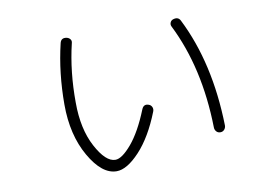

<svg xmlns="http://www.w3.org/2000/svg" viewBox="-65 -646 1130 783"><g transform="rotate(-10 500.0 -254.0)"><path d="M780.3 -75.2Q775.4 -323.2 681.6 -510.7Q677.7 -518.6 681.2 -526.9Q684.6 -535.2 693.4 -538.1Q714.8 -544.9 723.6 -527.3Q820.3 -335 826.2 -75.2Q826.2 -65.4 819.8 -58.1Q813.5 -50.8 803.2 -50.8Q793 -50.8 786.6 -58.1Q780.3 -65.4 780.3 -75.2ZM359.4 32.2Q298.8 32.2 247.6 -57.1Q196.3 -146.5 196.3 -272.5Q196.3 -403.3 224.6 -521.5Q229.5 -543.9 252.9 -539.1Q261.7 -537.1 267.1 -530.3Q272.5 -523.4 269.5 -513.7Q242.2 -399.4 243.2 -272.5Q243.2 -163.1 282.7 -88.9Q322.3 -14.6 362.3 -14.6Q389.6 -14.6 430.2 -62.5Q470.7 -110.4 505.9 -198.2Q514.6 -219.7 535.2 -211.9Q543.9 -209 547.9 -200.2Q551.8 -191.4 547.9 -181.6Q508.8 -82 455.6 -24.9Q402.3 32.2 359.4 32.2Z"/></g></svg>

Font: Rounded-L Mgen+ 1mn light
Style: Regular
Weight: 200
Designer: [Source Han Sans]
Ryoko NISHIZUKA  (kana & ideographs); Paul D. Hunt (Latin, Greek & Cyrillic); Wenlong ZHANG  (bopomofo
Version: Version 1.059.20150602